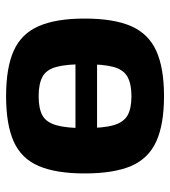

<svg xmlns="http://www.w3.org/2000/svg" viewBox="16 -563 559 631"><g transform="rotate(90 295.5 -247.5)"><path d="M296 12Q203 12 147 -13Q91 -38 66 -95Q41 -152 41 -246Q41 -342 66 -399Q91 -456 147 -481.5Q203 -507 296 -507Q389 -507 445 -481.5Q501 -456 525.5 -399Q550 -342 550 -246Q550 -152 525.5 -95Q501 -38 445 -13Q389 12 296 12ZM296 -95Q337 -95 359.5 -107.5Q382 -120 391.5 -153Q401 -186 401 -246Q401 -308 391.5 -341Q382 -374 359.5 -387Q337 -400 296 -400Q256 -400 232.5 -387Q209 -374 200 -341Q191 -308 191 -246Q191 -186 200 -153Q209 -120 232.5 -107.5Q256 -95 296 -95ZM150 -216V-287H440V-216Z"/></g></svg>

Font: Exo 2
Style: Bold
Weight: 700
Designer: Natanael Gama
Foundry: Natanael Gama
Version: Version 2.010